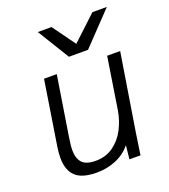

<svg xmlns="http://www.w3.org/2000/svg" viewBox="-144 -895 888 1006"><g transform="rotate(-20 300.0 -392.0)"><path d="M69 -130Q69 -160 74 -190.5L130.5 -550H201.5L150 -225.5Q141.5 -172.5 141.5 -147Q141.5 -102 163.2 -77.5Q185 -53 239.5 -53Q296 -53 338 -83.5Q380 -114 404.5 -161.8Q429 -209.5 437.5 -262.5L482.5 -550H555L485.5 -116.5L470 -12L468.5 0H406.5L414.5 -76Q379.5 -33.5 329.2 -13.2Q279 7 224 7Q141 7 105 -27.8Q69 -62.5 69 -130ZM183.5 -791H260L352 -664L488 -791H568.5L399 -613.5H292.5Z"/></g></svg>

Font: JuliaMono Light
Style: Italic
Weight: 300
Italic angle: -9°
Monospace: yes
Designer: cormullion
Foundry: corm
Version: Version 0.054; ttfautohint (v1.8.4)